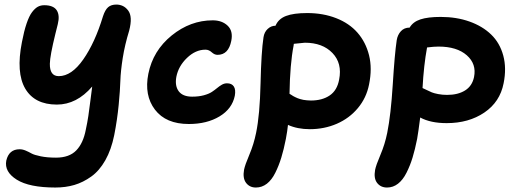

<svg xmlns="http://www.w3.org/2000/svg" viewBox="-20 -569 2303 850"><path d="M225.1 261.2Q109.4 261.2 54 226.3Q-1.5 191.4 7.8 142.1Q19.5 91.8 66.9 91.8Q80.1 91.8 93.8 97.7Q107.4 103.5 119.6 110.4Q131.8 117.2 160.4 123Q189 128.9 228 128.9Q286.6 128.9 317.6 96.9Q348.6 64.9 359.9 4.9Q366.7 -26.4 371.1 -55.7Q375.5 -85 380.4 -125.2Q385.3 -165.5 388.2 -186Q319.3 -106 231.9 -106Q133.3 -106 91.8 -176.5Q50.3 -247.1 77.1 -382.8Q86.4 -431.6 97.7 -464.8Q108.9 -498 121.8 -515.1Q134.8 -532.2 147.5 -539.1Q160.2 -545.9 175.8 -545.9Q216.3 -545.9 231 -523.7Q245.6 -501.5 235.8 -461.9Q232.4 -447.8 225.1 -418.9Q201.2 -321.8 200.7 -287.1Q199.7 -231.9 240.2 -231.9Q296.9 -231.9 348.6 -305.9Q400.4 -379.9 436 -497.1Q445.3 -525.4 458.7 -537.1Q472.2 -548.8 495.1 -548.8Q510.3 -548.8 523.4 -542.7Q536.6 -536.6 547.1 -522.9Q557.6 -509.3 558.8 -487.1Q560.1 -464.8 551.8 -433.1Q532.7 -371.1 523.4 -312.5Q514.2 -253.9 512.9 -212.2Q511.7 -170.4 505.4 -104.5Q499 -38.6 485.8 28.8Q472.7 93.8 446.3 140.4Q419.9 187 384 212.6Q348.1 238.3 309.3 249.8Q270.5 261.2 225.1 261.2Z M815.9 -20Q714.4 -20 666 -83.5Q617.7 -147 636.7 -242.2Q657.2 -344.7 740 -411.9Q822.8 -479 921.9 -479Q962.9 -479 987.8 -455.3Q1012.7 -431.6 1003.9 -388.2Q991.7 -326.2 942.9 -326.2Q929.7 -326.2 917.2 -337.6Q904.8 -349.1 889.6 -349.1Q845.7 -349.1 807.9 -312.7Q770 -276.4 760.7 -229Q753.4 -189 771.2 -165Q789.1 -141.1 830.6 -141.1Q859.9 -141.1 882.3 -147.2Q904.8 -153.3 918 -162.1Q931.2 -170.9 941.4 -179.4Q951.7 -188 962.4 -194.1Q973.1 -200.2 984.9 -200.2Q1005.9 -200.2 1015.1 -186.3Q1024.4 -172.4 1019.5 -145Q1007.8 -87.4 951.9 -53.7Q896 -20 815.9 -20Z M1112.8 261.2Q1085 261.2 1069.3 240.5Q1053.7 219.7 1060.5 182.1Q1064.5 161.6 1084 115.7Q1103.5 69.8 1113.8 19Q1130.4 -61 1133.5 -200.2Q1136.7 -339.4 1146.5 -403.8Q1149.9 -426.8 1165 -440.9Q1180.2 -455.1 1199.7 -455.1Q1212.4 -485.4 1246.1 -498.3Q1279.8 -511.2 1339.8 -511.2Q1410.6 -511.2 1468.5 -488.5Q1526.4 -465.8 1562.7 -424.3Q1599.1 -382.8 1613.8 -324.5Q1628.4 -266.1 1613.8 -194.8Q1602.1 -135.7 1564.5 -90.6Q1526.9 -45.4 1471.4 -21.2Q1416 2.9 1351.6 2.9Q1296.9 2.9 1254.9 -16.1Q1252.4 9.3 1245.6 45.9Q1236.3 93.3 1225.3 128.9Q1214.4 164.6 1198.7 196Q1183.1 227.5 1161.4 244.4Q1139.6 261.2 1112.8 261.2ZM1279.8 -367.2Q1263.7 -284.7 1261.7 -153.8Q1262.7 -153.3 1269.3 -149.2Q1275.9 -145 1277.8 -143.8Q1279.8 -142.6 1286.6 -139.2Q1293.5 -135.7 1297.4 -134.3Q1301.3 -132.8 1308.8 -130.4Q1316.4 -127.9 1322.8 -127Q1329.1 -126 1338.1 -125Q1347.2 -124 1356.4 -124Q1406.7 -124 1439.7 -146.5Q1472.7 -168.9 1481.4 -216.8Q1495.6 -288.6 1451.9 -334.2Q1408.2 -379.9 1329.6 -379.9Q1323.7 -379.9 1280.8 -375Q1280.8 -370.1 1279.8 -367.2Z M1693.4 261.2Q1665.5 261.2 1649.7 241Q1633.8 220.7 1640.6 183.1Q1644.5 162.6 1664.3 116.2Q1684.1 69.8 1694.3 19Q1710.4 -60.5 1718.8 -195.1Q1727.1 -329.6 1736.3 -391.1Q1740.2 -415 1754.9 -430.9Q1769.5 -446.8 1793.5 -446.8Q1808.1 -472.2 1841.3 -483.2Q1874.5 -494.1 1930.7 -494.1Q2001 -494.1 2058.6 -473.6Q2116.2 -453.1 2154.5 -416Q2192.9 -378.9 2208 -323Q2223.1 -267.1 2209.5 -200.2Q2193.4 -117.7 2124.3 -70.8Q2055.2 -23.9 1957.5 -23.9Q1886.2 -23.9 1840.3 -48.8Q1832 16.1 1826.7 45.9Q1817.4 92.8 1806.4 128.7Q1795.4 164.6 1779.5 196Q1763.7 227.5 1741.9 244.4Q1720.2 261.2 1693.4 261.2ZM1921.4 -362.8Q1900.9 -362.8 1870.6 -358.9Q1856 -279.8 1850.6 -179.2Q1855.5 -177.2 1868.7 -170.7Q1881.8 -164.1 1891.4 -160.2Q1900.9 -156.2 1919.4 -152.6Q1938 -148.9 1959.5 -148.9Q2007.3 -148.9 2038.8 -168.5Q2070.3 -188 2078.6 -228Q2090.3 -285.6 2046.6 -324.2Q2002.9 -362.8 1921.4 -362.8Z"/></svg>

Font: Shantell Sans Irregular
Style: Italic
Weight: 600
Italic angle: -11.31°
Designer: Stephen Nixon, Anya Danilova, Shantell Martin
Foundry: Arrow Type
Version: Version 1.006;[9816181b4]